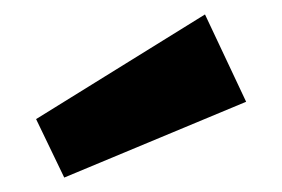

<svg xmlns="http://www.w3.org/2000/svg" viewBox="-20 -855 391 266"><path d="M30 -690 264 -835 321 -714 69 -609Z"/></svg>

Font: Szlgxwxxxixliatcpuztgldltzi
Style: Regular
Weight: 700
Italic angle: -8°
Designer: Carrois Corporate & Edenspiekermann
Foundry: Carrois Corporate GbR & Edenspiekermann AG
Version: Version 2.001